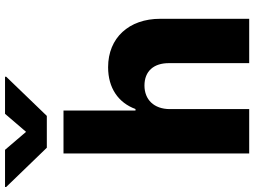

<svg xmlns="http://www.w3.org/2000/svg" viewBox="-218 -854 996 752"><g transform="rotate(-90 280.0 -478.0)"><path d="M69.2 -956.3H-76.3V-951.7L77.4 -792.6H202.1L355.5 -951.7V-956.3H210.2L139.6 -873.9ZM228.7 -311.1C229 -373.2 266 -410.2 321 -410.2C376.8 -410.2 409.1 -374.3 408.7 -313.6V0H582.4V-347.7C582.7 -471.2 507.5 -552.6 392.8 -552.6C311.1 -552.6 253.6 -512.4 229 -445.3H223V-727.3H55V0H228.7Z"/></g></svg>

Font: TID UI Extra Bold
Style: Regular
Weight: 800
Designer: The TID Project Authors
Foundry: Bakken & Bæck
Version: Version 1.001;hotconv 1.0.109;makeotfexe 2.5.65596